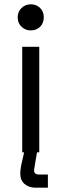

<svg xmlns="http://www.w3.org/2000/svg" viewBox="-20 -706 269 890"><path d="M162 0H83V-489H162ZM80 -582Q62 -598 62 -626Q62 -652 80 -669Q97 -686 123 -686Q149 -686 166 -669Q183 -652 183 -626Q183 -599 166 -582Q149 -565 123 -565Q97 -565 80 -582ZM202 164H145Q114 164 94 147Q74 130 74 99Q74 75 83 39L95 -14H154L142 56Q142 58 141.5 61Q141 64 140.5 66.5Q140 69 140 70Q138 78 138 83Q138 103 160 103H202Z"/></svg>

Font: Rilu
Style: Regular
Weight: 500
Designer: Alí Sinisterra
Foundry: Alí Sinisterra
Version: 0.1